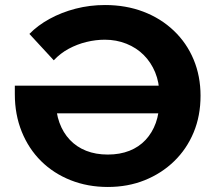

<svg xmlns="http://www.w3.org/2000/svg" viewBox="-20 -732 857 764"><path d="M409 12Q329 12 261 -15Q193 -42 143.5 -91Q94 -140 66.5 -208Q39 -276 39 -357V-391H632V-281H150L202 -334Q202 -284 216.5 -244Q231 -204 258 -175.5Q285 -147 323 -132Q361 -117 409 -117Q457 -117 495 -132Q533 -147 559.5 -175.5Q586 -204 600 -243Q614 -282 614 -331V-357Q614 -404 597.5 -444Q581 -484 552 -513Q523 -542 483 -558Q443 -574 397 -574Q361 -574 324 -565Q287 -556 253.5 -538Q220 -520 194 -492L97 -597Q130 -631 177.5 -657Q225 -683 281 -697.5Q337 -712 398 -712Q481 -712 550.5 -685.5Q620 -659 671.5 -610Q723 -561 750.5 -495Q778 -429 778 -351Q778 -271 750.5 -205Q723 -139 673 -90.5Q623 -42 556 -15Q489 12 409 12Z"/></svg>

Font: MOST Montserrat
Style: Bold
Weight: 700
Designer: Julieta Ulanovsky
Foundry: Julieta Ulanovsky
Version: Version 8.000;March 11, 2024;FontCreator 15.0.0.2926 64-bit